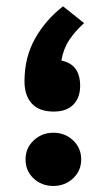

<svg xmlns="http://www.w3.org/2000/svg" viewBox="-20 -601 345 620"><path d="M251.5 -526.4Q222.7 -500.5 203.6 -471.9Q184.6 -443.4 178.2 -405.3Q238.8 -393.6 238.8 -323.7Q238.8 -285.2 216.6 -262.9Q194.3 -240.7 153.8 -240.7Q106.4 -240.7 82.8 -266.6Q59.1 -292.5 59.1 -338.4Q59.1 -416 93.3 -476.6Q127.4 -537.1 183.6 -580.6ZM62.5 -86.4Q62.5 -123 88.9 -147.7Q115.2 -172.4 152.3 -172.4Q189.9 -172.4 216.1 -147.7Q242.2 -123 242.2 -86.4Q242.2 -49.3 215.8 -24.9Q189.5 -0.5 152.3 -0.5Q114.3 -0.5 88.4 -24.9Q62.5 -49.3 62.5 -86.4Z"/></svg>

Font: Vazirmatn RD ExtraBold
Style: Regular
Weight: 800
Designer: Saber Rastikerdar
Foundry: Saber Rastikerdar
Version: Version 32.102